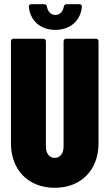

<svg xmlns="http://www.w3.org/2000/svg" viewBox="-20 -884 525 912"><path d="M243 -742C314 -742 363 -786 369 -852C369 -860 365 -864 357 -864H296C289 -864 284 -860 283 -852C279 -829 264 -813 243 -813C222 -813 207 -829 203 -852C202 -860 197 -864 190 -864H129C121 -864 117 -860 117 -852C123 -786 172 -742 243 -742ZM240 8C365 8 448 -76 448 -204V-688C448 -695 443 -700 436 -700H294C287 -700 282 -695 282 -688V-188C282 -156 266 -134 240 -134C214 -134 198 -156 198 -188V-688C198 -695 193 -700 186 -700H44C37 -700 32 -695 32 -688V-204C32 -76 115 8 240 8Z"/></svg>

Font: Barlow Condensed ExtraBold
Style: Regular
Weight: 800
Width: 3
Designer: Jeremy Tribby
Foundry: Tribby Type
Version: Version 1.422;hotconv 1.0.109;makeotfexe 2.5.65596